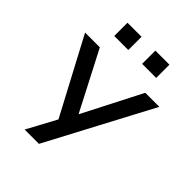

<svg xmlns="http://www.w3.org/2000/svg" viewBox="-247 -847 1159 1159"><g transform="rotate(45 332.0 -267.5)"><path d="M171 180 291 -43V28L15 -492H141L345 -98H327L529 -492H649L293 180ZM392 -602V-715H512V-602ZM154 -602V-715H274V-602Z"/></g></svg>

Font: Nunito Sans 10pt Expanded SemiBold
Style: Regular
Weight: 600
Width: 7
Designer: Vernon Adams
Foundry: Vernon Adams
Version: Version 3.101;gftools[0.9.27]